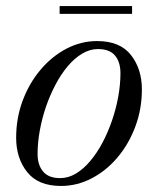

<svg xmlns="http://www.w3.org/2000/svg" viewBox="-20 -606 528 636"><path d="M182 10Q106.5 10 70 -36Q33.5 -82 33.5 -149.5Q33.5 -215 55.2 -273Q77 -331 114.5 -375.2Q152 -419.5 200.2 -444.8Q248.5 -470 301.5 -470Q377.5 -470 413.8 -423.8Q450 -377.5 450 -310Q450 -244.5 428.2 -186.5Q406.5 -128.5 369 -84.2Q331.5 -40 283.2 -15Q235 10 182 10ZM179 -16Q206.5 -16 231.8 -31.2Q257 -46.5 279.2 -73Q301.5 -99.5 319.8 -134Q338 -168.5 351.2 -207.2Q364.5 -246 371.8 -286.2Q379 -326.5 379 -363.5Q379 -400.5 361 -422Q343 -443.5 304.5 -443.5Q277.5 -443.5 252 -428.2Q226.5 -413 204.2 -386.5Q182 -360 163.8 -325.5Q145.5 -291 132.2 -252.2Q119 -213.5 111.8 -173.5Q104.5 -133.5 104.5 -96Q104.5 -59.5 122.8 -37.8Q141 -16 179 -16ZM177.5 -560V-586H417.5V-560Z"/></svg>

Font: Bodoni Moda 9pt
Style: Italic
Weight: 400
Italic angle: -13°
Designer: Owen Earl
Foundry: indestructible type
Version: Version 2.005